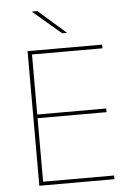

<svg xmlns="http://www.w3.org/2000/svg" viewBox="-57 -866 620 908"><g transform="rotate(-5 253.5 -412.0)"><path d="M92.5 0V-639H112V0ZM99 0V-17.5H449V0ZM102.5 -319V-336.5H439.5V-319ZM98 -621.5V-639H446.5V-621.5ZM155.5 -823.5 285.5 -709.5V-709H263L129.5 -822.5V-823.5Z"/></g></svg>

Font: Anek Tamil Thin
Style: Regular
Weight: 250
Designer: Aadarsh Rajan (Tamil), Yesha Goshar (Latin)
Foundry: Ek Type
Version: Version 1.003